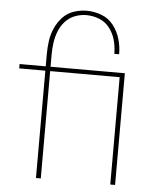

<svg xmlns="http://www.w3.org/2000/svg" viewBox="-53 -788 682 834"><g transform="rotate(5 288.0 -371.5)"><path d="M135 0H156V-468H459V0H480V-487H156V-540Q156 -566 159.5 -591.5Q163 -617 172.5 -641.5Q182 -666 199.5 -685.5Q217 -705 241.5 -714.5Q266 -724 292 -724Q321 -724 348.5 -713Q376 -702 394 -678Q412 -654 419.5 -625.5Q427 -597 427 -568V-567H448V-569Q448 -602 438.5 -634Q429 -666 408.5 -692.5Q388 -719 356.5 -731Q325 -743 292 -743Q263 -743 235 -733.5Q207 -724 187 -702.5Q167 -681 155 -654Q143 -627 139 -598Q135 -569 135 -540V-487H21V-468H135Z"/></g></svg>

Font: Iosevka Sparkle Thin
Style: Regular
Weight: 100
Designer: Belleve Invis
Foundry: Belleve Invis
Version: Version 4.5.0; ttfautohint (v1.8.3)